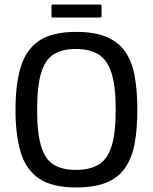

<svg xmlns="http://www.w3.org/2000/svg" viewBox="-20 -816 671 843"><path d="M48 -334Q48 -445 71 -521.5Q94 -598 151.5 -637Q209 -676 314 -676Q396 -676 448.5 -653.5Q501 -631 530.5 -588Q560 -545 571.5 -481Q583 -417 583 -334Q583 -251 571.5 -187.5Q560 -124 530.5 -80.5Q501 -37 448.5 -15Q396 7 314 7Q209 7 151.5 -32Q94 -71 71 -147Q48 -223 48 -334ZM143 -334Q143 -230 161 -172.5Q179 -115 216.5 -92.5Q254 -70 313 -70Q372 -70 411 -92Q450 -114 469 -171.5Q488 -229 488 -334Q488 -439 469 -497Q450 -555 411 -578Q372 -601 313 -601Q254 -601 216.5 -578Q179 -555 161 -497Q143 -439 143 -334ZM426 -743Q426 -741 424.5 -740Q423 -739 418 -739H213Q208 -739 207 -740.5Q206 -742 206 -745V-789Q206 -794 207.5 -795Q209 -796 213 -796H418Q423 -796 424.5 -795Q426 -794 426 -790Z"/></svg>

Font: Glory Thin Medium
Style: Regular
Weight: 500
Version: Version 1.011